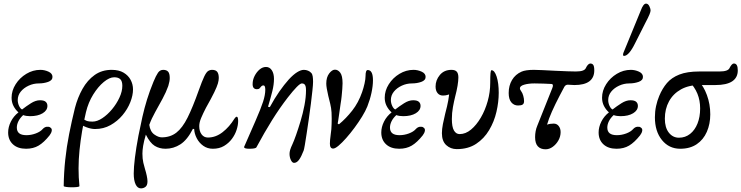

<svg xmlns="http://www.w3.org/2000/svg" viewBox="-20 -811 4097 1061"><path d="M124 11Q78 11 51.5 -13.5Q25 -38 25 -79Q25 -109 40 -139Q55 -169 82 -190Q65 -205 54.5 -225.5Q44 -246 44 -271Q44 -310 66.5 -345.5Q89 -381 125.5 -403Q162 -425 203 -425Q226 -425 248 -415Q270 -405 270 -386Q270 -367 246 -358.5Q222 -350 194 -350Q165 -350 138 -337.5Q111 -325 94.5 -304.5Q78 -284 78 -258Q78 -242 85 -226.5Q92 -211 102 -206Q125 -224 151 -240.5Q177 -257 201 -257Q223 -257 232.5 -248.5Q242 -240 242 -226Q242 -201 215.5 -185Q189 -169 146 -169Q136 -169 126 -170.5Q116 -172 108 -175Q90 -158 81.5 -140.5Q73 -123 73 -106Q73 -85 86 -74.5Q99 -64 126 -64Q152 -64 177.5 -73.5Q203 -83 216 -98Q226 -109 238.5 -110.5Q251 -112 257 -107Q268 -101 266 -88.5Q264 -76 254 -63Q223 -24 193.5 -6.5Q164 11 124 11Z M332 217Q333 143 340.5 72Q348 1 362 -70Q376 -141 394 -214Q409 -272 436 -320Q463 -368 503 -396.5Q543 -425 597 -425Q637 -425 663 -409.5Q689 -394 702 -369.5Q715 -345 715 -317Q715 -284 700 -246Q685 -208 657 -174.5Q629 -141 590.5 -119.5Q552 -98 505 -98Q484 -98 458.5 -107.5Q433 -117 410 -134L434 -158Q450 -146 460.5 -142.5Q471 -139 491 -139Q517 -139 545.5 -158Q574 -177 599 -207Q624 -237 640 -271.5Q656 -306 656 -337Q656 -362 645 -373Q634 -384 611 -384Q585 -384 553.5 -358Q522 -332 495 -288.5Q468 -245 455 -191Q430 -85 419.5 18Q409 121 419 217Q419 221 406 222.5Q393 224 376 224Q359 224 345.5 222Q332 220 332 217Z M759 230Q740 230 729.5 208Q719 186 719 148Q719 114 725.5 61Q732 8 745 -61Q756 -117 767 -165.5Q778 -214 792.5 -261Q807 -308 828 -359Q842 -393 853 -409Q864 -425 882 -425Q900 -425 909 -415Q918 -405 918 -380Q918 -370 916 -360Q914 -350 910 -336Q898 -302 878 -265Q858 -228 837.5 -191.5Q817 -155 805 -121Q810 -84 832.5 -68Q855 -52 874 -52Q921 -52 954.5 -78Q988 -104 1016.5 -161Q1045 -218 1078 -311Q1097 -364 1108.5 -388Q1120 -412 1130 -418.5Q1140 -425 1152 -425Q1172 -425 1180.5 -414Q1189 -403 1189 -380Q1189 -367 1184 -349.5Q1179 -332 1164 -301Q1149 -270 1118 -215Q1102 -184 1091.5 -159Q1081 -134 1081 -114Q1081 -86 1094 -68.5Q1107 -51 1129 -51Q1172 -51 1210 -80.5Q1248 -110 1276 -156Q1283 -166 1288 -166Q1296 -166 1296 -142Q1296 -120 1287.5 -93.5Q1279 -67 1261.5 -43.5Q1244 -20 1218 -4.5Q1192 11 1156 11Q1126 11 1103 -5.5Q1080 -22 1067 -47.5Q1054 -73 1053 -98L1046 -99Q1015 -38 977 -13.5Q939 11 895 11Q861 11 835 -5Q809 -21 786 -67Q775 -30 771 -5Q767 20 767 38Q767 66 772 88Q777 110 781 122Q787 141 791 160Q795 179 795 191Q795 213 784 221.5Q773 230 759 230Z M1605 89Q1595 89 1587.5 73.5Q1580 58 1580 39Q1580 29 1583.5 17Q1587 5 1596 -14Q1604 -31 1616 -65Q1628 -99 1641 -142Q1654 -185 1662.5 -229.5Q1671 -274 1671 -312Q1671 -327 1668.5 -335Q1666 -343 1661 -346.5Q1656 -350 1648 -350Q1639 -350 1619 -329.5Q1599 -309 1571 -273Q1526 -215 1483.5 -147Q1441 -79 1397 3Q1395 7 1385 9Q1375 11 1358 11Q1329 11 1329 2Q1329 0 1329.5 -1Q1330 -2 1331 -4L1391 -141Q1422 -212 1434 -249.5Q1446 -287 1446 -315Q1446 -339 1436 -339Q1428 -339 1424 -334Q1420 -329 1415 -323.5Q1410 -318 1400 -318Q1376 -318 1376 -346Q1376 -370 1387 -391.5Q1398 -413 1414.5 -427Q1431 -441 1450 -441Q1470 -441 1482 -423Q1494 -405 1494 -375Q1494 -344 1485 -307.5Q1476 -271 1461 -221L1471 -219Q1497 -267 1523.5 -305Q1550 -343 1576 -372Q1601 -399 1622 -412Q1643 -425 1659 -425Q1671 -425 1682 -420.5Q1693 -416 1700 -408Q1706 -402 1708 -389Q1710 -376 1710 -359Q1710 -344 1706.5 -311.5Q1703 -279 1698 -238Q1693 -197 1686.5 -153.5Q1680 -110 1674.5 -72.5Q1669 -35 1664.5 -9.5Q1660 16 1658 21Q1645 55 1632.5 72Q1620 89 1605 89Z M1821 10Q1803 10 1803 -17Q1803 -26 1804 -38Q1805 -50 1808 -72Q1810 -82 1811 -96.5Q1812 -111 1812.5 -127Q1813 -143 1813 -155Q1813 -195 1809.5 -214Q1806 -233 1805 -237Q1799 -260 1794 -281.5Q1789 -303 1786 -320.5Q1783 -338 1783 -349Q1783 -384 1799 -405Q1815 -426 1831 -426Q1848 -426 1860.5 -409Q1873 -392 1873 -351Q1873 -337 1871.5 -319Q1870 -301 1868 -280Q1866 -259 1862 -236Q1857 -202 1854 -179.5Q1851 -157 1849 -145Q1847 -133 1846 -128L1853 -124Q1892 -156 1926.5 -200Q1961 -244 1981 -302Q1989 -325 1994.5 -349.5Q2000 -374 2000 -391Q2000 -424 2012 -424Q2041 -424 2041 -367Q2041 -337 2033 -299Q2025 -261 2010 -223Q2000 -198 1981 -167Q1962 -136 1939 -105Q1916 -74 1893 -48Q1870 -22 1851 -6Q1832 10 1821 10Z M2186 11Q2140 11 2113.5 -13.5Q2087 -38 2087 -79Q2087 -109 2102 -139Q2117 -169 2144 -190Q2127 -205 2116.5 -225.5Q2106 -246 2106 -271Q2106 -310 2128.5 -345.5Q2151 -381 2187.5 -403Q2224 -425 2265 -425Q2288 -425 2310 -415Q2332 -405 2332 -386Q2332 -367 2308 -358.5Q2284 -350 2256 -350Q2227 -350 2200 -337.5Q2173 -325 2156.5 -304.5Q2140 -284 2140 -258Q2140 -242 2147 -226.5Q2154 -211 2164 -206Q2187 -224 2213 -240.5Q2239 -257 2263 -257Q2285 -257 2294.5 -248.5Q2304 -240 2304 -226Q2304 -201 2277.5 -185Q2251 -169 2208 -169Q2198 -169 2188 -170.5Q2178 -172 2170 -175Q2152 -158 2143.5 -140.5Q2135 -123 2135 -106Q2135 -85 2148 -74.5Q2161 -64 2188 -64Q2214 -64 2239.5 -73.5Q2265 -83 2278 -98Q2288 -109 2300.5 -110.5Q2313 -112 2319 -107Q2330 -101 2328 -88.5Q2326 -76 2316 -63Q2285 -24 2255.5 -6.5Q2226 11 2186 11Z M2504 13Q2470 13 2446 -9Q2422 -31 2422 -75Q2422 -97 2427.5 -125.5Q2433 -154 2440 -182Q2452 -227 2457 -255.5Q2462 -284 2463 -304L2485 -299Q2470 -292 2456.5 -287.5Q2443 -283 2428 -283Q2409 -283 2398 -296.5Q2387 -310 2387 -333Q2387 -368 2410.5 -396.5Q2434 -425 2475 -425Q2495 -425 2504 -415Q2513 -405 2513 -383Q2513 -365 2508.5 -337.5Q2504 -310 2495 -276Q2489 -252 2483 -219.5Q2477 -187 2477 -153Q2477 -110 2488.5 -90Q2500 -70 2520 -70Q2553 -70 2583 -95Q2613 -120 2637 -161Q2661 -202 2675 -252Q2689 -302 2689 -353Q2689 -390 2690.5 -406.5Q2692 -423 2696 -423Q2713 -423 2724.5 -387.5Q2736 -352 2736 -298Q2736 -248 2723.5 -193.5Q2711 -139 2683 -92Q2655 -45 2611 -16Q2567 13 2504 13Z M2995 14Q2967 14 2952 -2.5Q2937 -19 2937 -53Q2937 -70 2940 -86Q2943 -102 2949 -116L3032 -324Q3041 -346 3027 -347Q3007 -348 2983.5 -349Q2960 -350 2934 -350Q2900 -350 2876.5 -343Q2853 -336 2853 -323Q2853 -320 2854.5 -316Q2856 -312 2860 -307Q2867 -298 2871.5 -282Q2876 -266 2876 -252Q2876 -239 2868.5 -233.5Q2861 -228 2843 -228Q2820 -228 2805.5 -245.5Q2791 -263 2791 -297Q2791 -338 2809.5 -369Q2828 -400 2862 -415Q2873 -420 2890.5 -422.5Q2908 -425 2930 -425Q2948 -425 2977.5 -423.5Q3007 -422 3047 -420Q3088 -418 3117 -417Q3146 -416 3162 -416Q3187 -416 3200.5 -421Q3214 -426 3218 -436Q3223 -447 3229.5 -453.5Q3236 -460 3242 -460Q3253 -460 3258.5 -452Q3264 -444 3264 -422Q3264 -382 3236.5 -361.5Q3209 -341 3154 -341Q3144 -341 3136 -342Q3128 -343 3118 -343Q3106 -343 3099 -332L3072 -281Q3048 -235 3030 -194.5Q3012 -154 3003 -122Q3010 -125 3020 -126.5Q3030 -128 3040 -128Q3057 -128 3067.5 -114.5Q3078 -101 3078 -81Q3078 -57 3066 -35.5Q3054 -14 3035 0Q3016 14 2995 14Z M3387 11Q3341 11 3314.5 -13.5Q3288 -38 3288 -79Q3288 -109 3303 -139Q3318 -169 3345 -190Q3328 -205 3317.5 -225.5Q3307 -246 3307 -271Q3307 -310 3329.5 -345.5Q3352 -381 3388.5 -403Q3425 -425 3466 -425Q3489 -425 3511 -415Q3533 -405 3533 -386Q3533 -367 3509 -358.5Q3485 -350 3457 -350Q3428 -350 3401 -337.5Q3374 -325 3357.5 -304.5Q3341 -284 3341 -258Q3341 -242 3348 -226.5Q3355 -211 3365 -206Q3388 -224 3414 -240.5Q3440 -257 3464 -257Q3486 -257 3495.5 -248.5Q3505 -240 3505 -226Q3505 -201 3478.5 -185Q3452 -169 3409 -169Q3399 -169 3389 -170.5Q3379 -172 3371 -175Q3353 -158 3344.5 -140.5Q3336 -123 3336 -106Q3336 -85 3349 -74.5Q3362 -64 3389 -64Q3415 -64 3440.5 -73.5Q3466 -83 3479 -98Q3489 -109 3501.5 -110.5Q3514 -112 3520 -107Q3531 -101 3529 -88.5Q3527 -76 3517 -63Q3486 -24 3456.5 -6.5Q3427 11 3387 11ZM3428 -502Q3426 -502 3424.5 -503.5Q3423 -505 3423 -509Q3423 -511 3423.5 -513.5Q3424 -516 3425 -519L3521 -753Q3535 -791 3550 -791Q3561 -791 3568 -777.5Q3575 -764 3575 -752Q3575 -746 3569 -731Q3563 -716 3546 -684L3489 -571Q3455 -502 3428 -502Z M3739 11Q3677 11 3638 -37Q3599 -85 3599 -163Q3599 -195 3605.5 -225Q3612 -255 3623 -281Q3640 -322 3665.5 -352Q3691 -382 3734 -399Q3777 -416 3845 -416H3956Q3980 -416 3994 -421Q4008 -426 4012 -436Q4017 -446 4023 -453Q4029 -460 4036 -460Q4057 -460 4057 -422Q4057 -382 4026 -361.5Q3995 -341 3933 -341H3846Q3786 -341 3743 -317Q3700 -293 3677 -251Q3654 -209 3654 -155Q3654 -106 3676 -78Q3698 -50 3732 -50Q3767 -50 3793.5 -71Q3820 -92 3834.5 -128.5Q3849 -165 3849 -212Q3849 -256 3834 -293Q3819 -330 3786 -364H3839Q3868 -336 3886.5 -285.5Q3905 -235 3905 -179Q3905 -126 3886 -82.5Q3867 -39 3830 -14Q3793 11 3739 11Z"/></svg>

Font: Junicode VF
Style: Italic
Weight: 400
Italic angle: -11°
Designer: Peter S. Baker
Version: Version 2.209